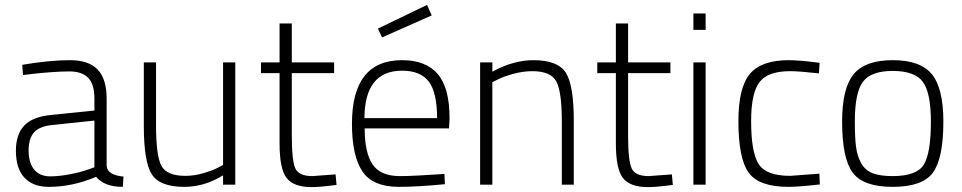

<svg xmlns="http://www.w3.org/2000/svg" viewBox="-20 -755 3934 785"><path d="M416 -352V-76Q420 -39 485 -33L482 9Q407 9 373 -32Q276 9 180 9Q115 9 80 -28.5Q45 -66 45 -139Q45 -206 79.5 -242Q114 -278 189 -285L366 -303V-352Q366 -411 340.5 -437Q315 -463 263 -463Q231 -463 184 -459.5Q137 -456 106 -452L74 -448L71 -490Q182 -509 265 -509Q343 -509 379.5 -470.5Q416 -432 416 -352ZM366 -262 194 -244Q142 -239 119.5 -214Q97 -189 97 -140Q97 -89 120 -61.5Q143 -34 185 -34Q223 -34 268.5 -43Q314 -52 340 -62L366 -71Z M892 -500H942V0H892V-38Q815 9 734 9Q633 9 600.5 -42.5Q568 -94 568 -240V-500H618V-241Q618 -118 640 -77Q662 -36 738 -36Q775 -36 813.5 -47.5Q852 -59 872 -70L892 -81Z M1346 -456H1173V-202Q1173 -98 1187.5 -66.5Q1202 -35 1257 -35L1352 -42L1356 1Q1289 10 1254 10Q1181 10 1152 -27Q1123 -64 1123 -169V-456H1047V-500H1123V-659H1173V-500H1346Z M1615 -35Q1647 -35 1692.5 -37.5Q1738 -40 1768 -42L1797 -44L1799 -2Q1687 9 1611 9Q1504 9 1461.5 -54.5Q1419 -118 1419 -249Q1419 -509 1624 -509Q1721 -509 1769.5 -452.5Q1818 -396 1818 -272L1816 -230H1471Q1471 -130 1503.5 -82.5Q1536 -35 1615 -35ZM1470 -272H1767Q1767 -377 1733 -421.5Q1699 -466 1624 -466Q1471 -466 1470 -272ZM1525 -638 1726 -735 1745 -692 1542 -602Z M1993 0H1943V-500H1993V-462Q2079 -509 2161 -509Q2261 -509 2293.5 -457.5Q2326 -406 2326 -262V0H2277V-259Q2277 -380 2254.5 -422Q2232 -464 2156 -464Q2119 -464 2078.5 -453Q2038 -442 2015 -430L1993 -419Z M2721 -456H2548V-202Q2548 -98 2562.5 -66.5Q2577 -35 2632 -35L2727 -42L2731 1Q2664 10 2629 10Q2556 10 2527 -27Q2498 -64 2498 -169V-456H2422V-500H2498V-659H2548V-500H2721Z M2815 0V-500H2865V0ZM2815 -633V-700H2865V-633Z M3205 -509Q3223 -509 3254.5 -506.5Q3286 -504 3308 -501L3331 -498L3328 -455Q3248 -464 3210 -464Q3119 -464 3085 -419Q3051 -374 3051 -260Q3051 -132 3082 -84Q3113 -36 3211 -36L3330 -45L3332 -1Q3245 9 3204 9Q3083 9 3041 -49Q2999 -107 2999 -260Q2999 -397 3046 -453Q3093 -509 3205 -509Z M3837 -258Q3837 -108 3794.5 -49.5Q3752 9 3630 9Q3509 9 3466 -49.5Q3423 -108 3423 -258Q3423 -394 3470 -451.5Q3517 -509 3630 -509Q3743 -509 3790 -451.5Q3837 -394 3837 -258ZM3630 -35Q3728 -35 3757 -82Q3786 -129 3786 -258Q3786 -376 3753 -420.5Q3720 -465 3630 -465Q3541 -465 3508 -420.5Q3475 -376 3475 -258Q3475 -192 3480 -154Q3485 -116 3501.5 -87Q3518 -58 3548.5 -46.5Q3579 -35 3630 -35Z"/></svg>

Font: TitilliumText
Style: Light
Weight: 300
Designer: Accademia di Belle Arti di Urbino and others
Foundry: Accademia di Belle Arti di Urbino and others.
Version: Version 60.001